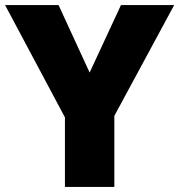

<svg xmlns="http://www.w3.org/2000/svg" viewBox="-20 -734 704 754"><path d="M332 -449 455 -714H664L429 -279V0H235V-273L0 -714H210Z"/></svg>

Font: Noto Sans Bengali UI Black
Style: Regular
Weight: 900
Designer: Jelle Bosma - Monotype Design Team
Foundry: Monotype Imaging Inc.
Version: Version 2.003; ttfautohint (v1.8.4.7-5d5b)